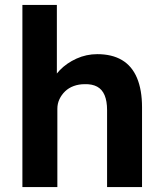

<svg xmlns="http://www.w3.org/2000/svg" viewBox="-20 -760 662 780"><path d="M71 -740H211V-421L183 -409Q194 -445 222.5 -474.5Q251 -504 291 -522Q331 -540 375 -540Q435 -540 475.5 -516Q516 -492 536.5 -443.5Q557 -395 557 -324V0H415V-313Q415 -349 405 -373Q395 -397 374.5 -408Q354 -419 324 -418Q300 -418 279.5 -410.5Q259 -403 244.5 -389Q230 -375 221.5 -357Q213 -339 213 -318V0H143Q120 0 102 0Q84 0 71 0Z"/></svg>

Font: Mach SemiBold
Style: Regular
Weight: 600
Version: Version 1.002